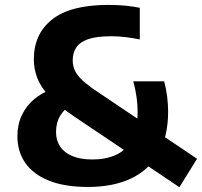

<svg xmlns="http://www.w3.org/2000/svg" viewBox="-20 -770 841 800"><path d="M727.5 10 290 -284Q223 -329 186.2 -368.2Q149.5 -407.5 135.2 -445Q121 -482.5 121 -522.5Q121 -629 197.5 -689.2Q274 -749.5 431 -749.5Q468.5 -749.5 501.2 -746.5Q534 -743.5 562.5 -737.5V-605.5Q536 -611.5 504.5 -615.2Q473 -619 443 -619Q383 -619 348 -607Q313 -595 298 -572.5Q283 -550 283 -519Q283 -498 290.2 -480Q297.5 -462 315.2 -443.5Q333 -425 364 -402.5L801 -108.5ZM347 9Q249.5 9 184 -17.2Q118.5 -43.5 85.5 -91Q52.5 -138.5 52.5 -202.5Q52.5 -251 71 -290Q89.5 -329 121.8 -356.2Q154 -383.5 195 -398L278 -335.5Q247.5 -315.5 230.5 -287.2Q213.5 -259 213.5 -220Q213.5 -184.5 230.8 -159Q248 -133.5 281.8 -119.5Q315.5 -105.5 365.5 -105.5Q420.5 -105.5 462.8 -124.5Q505 -143.5 529.2 -187Q553.5 -230.5 553.5 -304Q553.5 -333.5 548.8 -366.8Q544 -400 535.5 -431H664Q672.5 -400 676.5 -367.2Q680.5 -334.5 680.5 -305.5Q680.5 -201.5 640.5 -131.5Q600.5 -61.5 525.8 -26.2Q451 9 347 9Z"/></svg>

Font: Encode Sans Condensed Thin
Style: Bold
Weight: 700
Version: Version 3.002